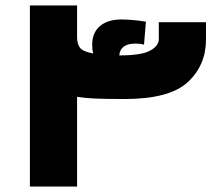

<svg xmlns="http://www.w3.org/2000/svg" viewBox="-20 -680 773 700"><path d="M731 -599V-536Q731 -442 664.5 -380.5Q598 -319 434 -319Q354 -319 320.5 -321Q287 -323 261 -327V0H89V-660H261V-545Q261 -520 271.5 -506Q282 -492 320 -485Q316 -498 316 -516Q316 -561 344.5 -585Q373 -609 422 -609Q461 -609 512 -601L505 -517Q495 -521 473 -521Q445 -521 430.5 -509.5Q416 -498 415 -478H416Q496 -478 527.5 -495.5Q559 -513 559 -537V-599Z"/></svg>

Font: Cairo Black
Style: Regular
Weight: 900
Designer: Mohamed Gaber, the designers of Titillium
Foundry: Kief Type Foundry
Version: Version 2.009; ttfautohint (v1.5.33-1714) -l 8 -r 50 -G 200 